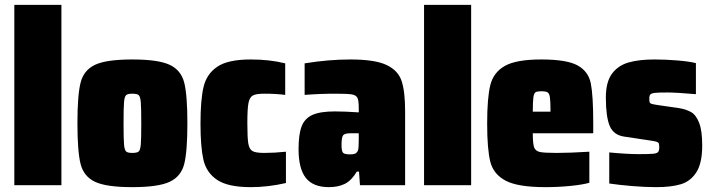

<svg xmlns="http://www.w3.org/2000/svg" viewBox="-20 -763 2934 791"><path d="M39 0V-743H233V0Z M299 -255Q299 -371 312 -422.5Q325 -474 371.5 -496Q418 -518 525 -518Q632 -518 679 -496Q726 -474 739 -422.5Q752 -371 752 -255Q752 -139 739 -87.5Q726 -36 679 -14Q632 8 525 8Q418 8 371.5 -14Q325 -36 312 -87.5Q299 -139 299 -255ZM562 -255Q562 -320 560 -342.5Q558 -365 551.5 -371Q545 -377 525 -377Q506 -377 499.5 -371Q493 -365 491 -342.5Q489 -320 489 -255Q489 -190 491 -167.5Q493 -145 499.5 -139Q506 -133 525 -133Q545 -133 551.5 -139Q558 -145 560 -167.5Q562 -190 562 -255Z M806 -254Q806 -351 818.5 -404.5Q831 -458 875 -488Q919 -518 1013 -518Q1091 -518 1155 -502V-372Q1118 -377 1068 -377Q1035 -377 1021.5 -369.5Q1008 -362 1003.5 -338Q999 -314 999 -255Q999 -195 1003 -171.5Q1007 -148 1020.5 -140.5Q1034 -133 1068 -133Q1111 -133 1158 -138V-9Q1084 8 1013 8Q919 8 874.5 -22Q830 -52 818 -105Q806 -158 806 -254Z M1210 -149Q1210 -209 1222.5 -242Q1235 -275 1267 -289.5Q1299 -304 1360 -304Q1400 -304 1458 -300V-319Q1458 -349 1452.5 -360Q1447 -371 1429.5 -374Q1412 -377 1365 -377Q1297 -377 1235 -372V-502Q1333 -518 1424 -518Q1524 -518 1572 -495.5Q1620 -473 1634.5 -429.5Q1649 -386 1649 -305V0H1463L1459 -56H1450Q1428 -19 1400.5 -5.5Q1373 8 1335 8Q1270 8 1240 -30Q1210 -68 1210 -149ZM1455 -144Q1458 -152 1458 -187V-214H1424Q1400 -214 1393.5 -205.5Q1387 -197 1387 -166Q1387 -142 1392.5 -134.5Q1398 -127 1422 -127Q1437 -127 1444 -130.5Q1451 -134 1455 -144Z M1727 0V-743H1921V0Z M2424 -214H2175Q2175 -171 2180.5 -156Q2186 -141 2203.5 -137Q2221 -133 2273 -133Q2328 -133 2408 -138V-10Q2380 -2 2329.5 3Q2279 8 2227 8Q2114 8 2063.5 -18.5Q2013 -45 2000 -96.5Q1987 -148 1987 -254Q1987 -360 2000 -412.5Q2013 -465 2060 -491.5Q2107 -518 2210 -518Q2315 -518 2359.5 -493.5Q2404 -469 2414 -419.5Q2424 -370 2424 -254ZM2175 -303H2248Q2248 -346 2245.5 -362Q2243 -378 2236 -382.5Q2229 -387 2210 -387Q2193 -387 2186.5 -383Q2180 -379 2177.5 -362.5Q2175 -346 2175 -303Z M2490 -7V-135Q2564 -128 2611 -128Q2654 -128 2670 -129.5Q2686 -131 2691 -136.5Q2696 -142 2696 -156Q2696 -168 2694 -172.5Q2692 -177 2683.5 -179.5Q2675 -182 2653 -185L2553 -200Q2508 -206 2492 -244Q2476 -282 2476 -361Q2476 -425 2501 -459Q2526 -493 2569 -505.5Q2612 -518 2676 -518Q2722 -518 2770.5 -514Q2819 -510 2847 -503V-375Q2765 -382 2731 -382Q2694 -382 2679 -380.5Q2664 -379 2659.5 -374Q2655 -369 2655 -358Q2655 -346 2656.5 -341.5Q2658 -337 2665 -335Q2672 -333 2691 -330L2775 -318Q2807 -313 2827.5 -301Q2848 -289 2860.5 -256.5Q2873 -224 2873 -164Q2873 -91 2849 -53.5Q2825 -16 2785 -4Q2745 8 2683 8Q2638 8 2584 3.5Q2530 -1 2490 -7Z"/></svg>

Font: Saira Semi Condensed Black
Style: Regular
Weight: 900
Width: 4
Designer: Hector Gatti with collaboration of the Omnibus-Type team
Foundry: Omnibus-Type
Version: Version 1.001; ttfautohint (v1.8)